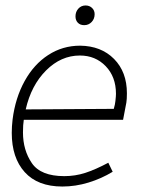

<svg xmlns="http://www.w3.org/2000/svg" viewBox="-20 -672 554 702"><path d="M64 -188Q64 -123 96.5 -75.5Q129 -28 215 -28Q255 -28 292 -40Q329 -52 376 -77L392 -44Q351 -19 303.5 -4.5Q256 10 208 10Q118 10 70.5 -42.5Q23 -95 23 -186Q23 -210 26 -235Q36 -314 70 -375.5Q104 -437 156.5 -471Q209 -505 273 -505Q350 -504 397 -456.5Q444 -409 444 -331Q444 -309 442 -297Q436 -264 430 -234H67Q64 -216 64 -188ZM396 -274Q401 -291 402 -303Q404 -321 404 -329Q404 -391 366.5 -430Q329 -469 272 -469Q203 -469 148.5 -414.5Q94 -360 74 -272ZM256 -612Q256 -629 266.5 -640.5Q277 -652 293 -652Q307 -652 316.5 -643Q326 -634 326 -620Q326 -603 315 -591.5Q304 -580 288 -580Q273 -580 264.5 -589Q256 -598 256 -612Z"/></svg>

Font: Bellota Text Light
Style: Italic
Weight: 300
Italic angle: -7.5°
Designer: Kemie Guaida
Foundry: Kemie Guaida
Version: Version 4.001